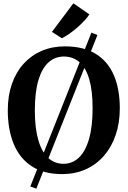

<svg xmlns="http://www.w3.org/2000/svg" viewBox="-20 -1029 762 1147"><path d="M526.1 -834 562.1 -820 197.1 98 161.1 85ZM355.9 11Q242.4 12.1 169.4 -35.9Q96.3 -84 61.4 -170.1Q26.5 -256.2 26.5 -369.3Q26.5 -457 51.1 -527.7Q75.7 -598.3 121.3 -648.4Q166.8 -698.6 229.5 -725.3Q292.2 -752.1 368.2 -752.1Q481.1 -751.7 553.6 -706.2Q626.1 -660.7 660.9 -577.8Q695.7 -494.8 695.7 -382.3Q695.7 -294.8 671.1 -222.9Q646.6 -150.9 601.4 -98.8Q556.2 -46.7 493.9 -18.2Q431.5 10.2 355.9 11ZM361.7 -691.3Q308.6 -691.3 269.7 -656.3Q230.8 -621.2 209.4 -549.8Q188.1 -478.4 188.1 -369.6Q188.1 -264 208.6 -193.1Q229 -122.2 267.4 -86.3Q305.8 -50.5 359.8 -50.5Q412.9 -50.5 451.7 -87.8Q490.6 -125.2 511.9 -199Q533.2 -272.8 533.2 -381.6Q533.2 -487.8 513 -556.2Q492.8 -624.6 454.4 -658Q416 -691.3 361.7 -691.3ZM350.3 -800.6H349.7L290.2 -838.4L418.4 -1009.2L513.9 -943Q503.2 -926.2 484.7 -906.2Q466.1 -886.3 443.4 -866.1Q420.7 -845.9 396.5 -828.8Q372.2 -811.7 350.3 -800.6Z"/></svg>

Font: Merriweather 7pt Light
Style: Regular
Weight: 300
Designer: Eben Sorkin
Foundry: Eben Sorkin
Version: Version 2.200;gftools[0.9.31]